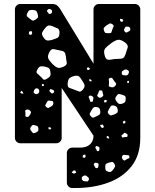

<svg xmlns="http://www.w3.org/2000/svg" viewBox="-20 -720 780 965"><path d="M343 225Q332 225 324 217Q316 209 316 198V49Q316 38 324 30Q332 22 343 22H383Q415 22 432.5 5.5Q450 -11 450 -38L290 -278V-27Q290 -16 282 -8Q274 0 263 0H82Q71 0 63 -8Q55 -16 55 -27V-673Q55 -684 63 -692Q71 -700 82 -700H240Q260 -700 269 -691Q278 -682 281 -677L450 -400V-673Q450 -684 458 -692Q466 -700 477 -700H658Q669 -700 677 -692Q685 -684 685 -673V-26Q685 59 641.5 115Q598 171 524 198Q450 225 359 225ZM232 -674Q224 -677 218 -669Q215 -665 216.5 -662.5Q218 -660 221 -657Q224 -653 226 -650.5Q228 -648 232 -650Q242 -653 242 -662Q242 -671 232 -674ZM170 -647Q167 -659 163 -664Q159 -669 146 -670Q133 -671 127 -667.5Q121 -664 116 -651Q112 -641 117 -636.5Q122 -632 131 -625Q138 -619 143 -617Q148 -615 156 -620Q166 -626 169.5 -631Q173 -636 170 -647ZM593 -625H583L584 -614L594 -609L600 -619ZM545 -598Q536 -604 530.5 -601.5Q525 -599 516 -593Q507 -586 503 -581Q499 -576 503 -566Q506 -555 512 -554Q518 -553 529 -553Q538 -553 540 -557.5Q542 -562 544 -570Q547 -580 550.5 -586Q554 -592 545 -598ZM242 -589Q228 -594 220.5 -590.5Q213 -587 204 -575Q194 -563 191.5 -554.5Q189 -546 198 -533Q207 -519 215.5 -517Q224 -515 240 -519Q259 -525 268.5 -529.5Q278 -534 279 -553Q280 -572 270 -577Q260 -582 242 -589ZM635 -575Q634 -584 624 -586Q618 -587 614.5 -586.5Q611 -586 608 -581Q604 -574 603.5 -569.5Q603 -565 608 -560Q613 -555 617 -557Q621 -559 627 -562Q636 -566 635 -575ZM139 -564 126 -561 125 -548 136 -544 142 -552ZM608 -507Q587 -522 573.5 -520Q560 -518 539 -503Q517 -487 508 -475.5Q499 -464 507 -438Q512 -423 520.5 -420.5Q529 -418 541.5 -421Q554 -424 570 -424Q587 -424 595.5 -426.5Q604 -429 610 -445Q617 -467 621.5 -480Q626 -493 608 -507ZM283 -466Q263 -470 250.5 -473Q238 -476 228 -458Q218 -438 222.5 -427Q227 -416 243 -399Q258 -384 269 -380Q280 -376 300 -385Q318 -394 315.5 -405.5Q313 -417 311 -437Q309 -452 303.5 -458Q298 -464 283 -466ZM201 -386Q186 -388 179.5 -384.5Q173 -381 166 -367Q161 -356 166.5 -351.5Q172 -347 181 -338Q191 -329 196 -322.5Q201 -316 212 -322Q227 -330 231.5 -337Q236 -344 233 -360Q231 -375 223.5 -379Q216 -383 201 -386ZM426 -381 417 -380V-370L426 -368L433 -375ZM624 -366Q615 -374 605 -369Q598 -365 594.5 -362Q591 -359 592 -350Q594 -343 598.5 -342.5Q603 -342 611 -341Q621 -340 625 -348Q628 -354 628.5 -357.5Q629 -361 624 -366ZM393 -315Q384 -330 377 -336Q370 -342 353 -338Q334 -333 327.5 -325Q321 -317 320 -298Q319 -282 328.5 -278.5Q338 -275 354 -269Q369 -263 377.5 -260Q386 -257 397 -270Q407 -283 405 -292Q403 -301 393 -315ZM553 -314Q548 -321 545 -326Q542 -331 533 -328Q525 -325 526.5 -319.5Q528 -314 528 -305Q528 -296 527 -290.5Q526 -285 534 -283Q544 -280 549.5 -281.5Q555 -283 561 -291Q566 -299 562 -303Q558 -307 553 -314ZM437 -320 430 -323 428 -315 433 -311 442 -312ZM628 -314 620 -313 619 -304 628 -303ZM199 -298 190 -297 192 -287 201 -288ZM165 -276Q157 -277 152 -267Q150 -262 149 -258.5Q148 -255 153 -251Q161 -244 170 -249Q179 -254 177 -265Q175 -275 165 -276ZM252 -260Q252 -266 245 -269Q239 -270 236 -271.5Q233 -273 230 -269Q227 -264 229 -261.5Q231 -259 235 -255Q239 -249 245 -251Q252 -254 252 -260ZM486 -266Q479 -266 477.5 -262.5Q476 -259 474 -252Q471 -246 469 -242Q467 -238 473 -233Q479 -228 483.5 -228.5Q488 -229 494 -234Q500 -237 499 -241Q498 -245 497 -251Q495 -258 494 -262Q493 -266 486 -266ZM94 -258 88 -264 81 -255 88 -250 98 -249ZM593 -244Q584 -247 578.5 -247.5Q573 -248 567 -240Q560 -231 559.5 -225Q559 -219 566 -210Q573 -200 578.5 -198Q584 -196 595 -199Q606 -203 609 -208.5Q612 -214 612 -225Q612 -235 607.5 -238Q603 -241 593 -244ZM446 -235Q440 -238 437 -239.5Q434 -241 429 -238Q424 -234 426 -230.5Q428 -227 430 -222Q432 -216 432.5 -212Q433 -208 440 -208Q446 -208 446.5 -212Q447 -216 449 -222Q451 -231 446 -235ZM517 -216 508 -218 502 -213 505 -205 515 -206ZM231 -214Q225 -215 222 -214Q219 -213 216 -207Q212 -198 208.5 -193Q205 -188 213 -182Q220 -175 225 -178Q230 -181 239 -186Q250 -193 248 -205Q246 -212 242 -212.5Q238 -213 231 -214ZM551 -190Q541 -191 537.5 -187Q534 -183 529 -174Q524 -165 522 -159.5Q520 -154 527 -146Q534 -139 539.5 -140Q545 -141 555 -145Q564 -149 568.5 -153Q573 -157 572 -167Q570 -179 566 -183Q562 -187 551 -190ZM466 -182Q456 -183 451.5 -180.5Q447 -178 442 -169Q436 -158 432 -151.5Q428 -145 437 -135Q445 -126 452 -129.5Q459 -133 470 -138Q479 -142 482 -146.5Q485 -151 484 -161Q483 -171 479.5 -175.5Q476 -180 466 -182ZM133 -162Q124 -173 111 -168Q105 -165 106.5 -160.5Q108 -156 108 -149Q108 -143 107.5 -138.5Q107 -134 113 -133Q120 -131 123 -133.5Q126 -136 130 -142Q134 -149 135.5 -152.5Q137 -156 133 -162ZM604 -114 597 -107 600 -99 607 -100 612 -107ZM502 -85 496 -94 483 -92 488 -80 498 -76ZM173 -74Q172 -84 167 -86.5Q162 -89 153 -91Q145 -93 142 -90.5Q139 -88 135 -82Q128 -72 136 -63Q141 -56 144.5 -52.5Q148 -49 156 -52Q166 -56 170 -60Q174 -64 173 -74ZM233 -80 224 -81V-71L232 -69L238 -74ZM611 -51Q607 -54 604.5 -52Q602 -50 599 -46Q595 -43 592 -40.5Q589 -38 592 -33Q594 -28 597.5 -29Q601 -30 606 -31Q612 -32 616 -31.5Q620 -31 621 -37Q622 -44 619.5 -46Q617 -48 611 -51ZM526 -34 520 -37 515 -32 518 -26 529 -23ZM474 17Q469 15 466.5 14Q464 13 461 17Q458 20 459.5 22.5Q461 25 463 29Q466 34 467 37.5Q468 41 473 40Q479 38 479 35Q479 32 480 26Q481 20 474 17ZM408 56 397 60 395 70 404 74 411 67ZM611 59Q604 58 600.5 58.5Q597 59 594 65Q590 76 600 84Q604 88 607 86.5Q610 85 616 81Q622 77 627 76Q632 75 630 67Q629 60 624 60Q619 60 611 59ZM554 102Q548 93 541.5 94Q535 95 525 98Q516 101 512.5 104.5Q509 108 509 118Q509 128 510.5 133.5Q512 139 523 143Q533 146 538 143Q543 140 549 132Q556 123 558 117Q560 111 554 102ZM471 100Q465 98 462 97.5Q459 97 454 101Q450 105 451.5 108Q453 111 456 117Q458 121 460 123.5Q462 126 467 125Q472 124 473 121.5Q474 119 475 114Q476 108 475.5 105.5Q475 103 471 100ZM358 136 348 138 340 147 352 153 363 148ZM416 165Q409 159 400 164Q394 167 392 170Q390 173 391 180Q394 190 406 191Q414 192 418.5 192Q423 192 426 184Q429 177 425.5 174Q422 171 416 165Z"/></svg>

Font: Rubik Moonrocks
Style: Regular
Weight: 400
Designer: Hubert and Fischer, NaN
Foundry: Hubert and Fischer, NaN
Version: Version 2.200